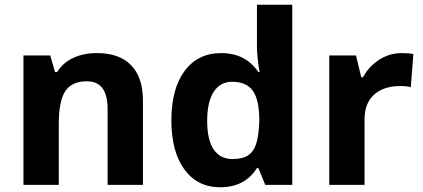

<svg xmlns="http://www.w3.org/2000/svg" viewBox="-20 -780 1785 810"><path d="M79 -546H192L212 -476H221Q245 -515 288.5 -535.5Q332 -556 389 -556Q484 -556 533.5 -504.5Q583 -453 583 -356V0H434V-319Q434 -378 412.5 -407.5Q391 -437 346 -437Q283 -437 255.5 -395.5Q228 -354 228 -257V0H79Z M703 -272Q703 -406 759 -481Q815 -556 913 -556Q1016 -556 1070 -476H1075Q1064 -540 1064 -585V-760H1213V0H1099L1070 -71H1064Q1013 10 909 10Q813 10 758 -65Q703 -140 703 -272ZM1074 -271Q1074 -358 1047 -396.5Q1020 -435 959 -435Q909 -435 881.5 -392.5Q854 -350 854 -270Q854 -190 881.5 -149.5Q909 -109 961 -109Q1003 -109 1027 -125Q1051 -141 1061.5 -175.5Q1072 -210 1074 -271Z M1369 -546H1482L1504 -454H1511Q1537 -501 1580.5 -528.5Q1624 -556 1674 -556Q1707 -556 1724 -552L1713 -412Q1698 -417 1669 -417Q1598 -417 1558 -380.5Q1518 -344 1518 -278V0H1369Z"/></svg>

Font: OpenSansMMV
Style: Bold
Weight: 700
Foundry: Ascender Corporation
Version: Version 4.001